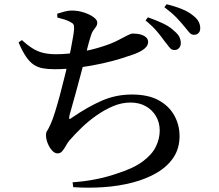

<svg xmlns="http://www.w3.org/2000/svg" viewBox="-20 -839 1040 910"><path d="M805 -602Q793 -602 783 -614.5Q773 -627 759 -645Q745 -665 724.5 -689.5Q704 -714 670 -742L681 -757Q721 -743 753.5 -727.5Q786 -712 806 -692Q824 -677 830.5 -663Q837 -649 837 -634Q837 -620 828 -610.5Q819 -601 805 -602ZM324 25Q382 21 434.5 10.5Q487 0 533 -16Q613 -41 657.5 -74.5Q702 -108 719.5 -145.5Q737 -183 737 -220Q737 -258 719.5 -288Q702 -318 671 -335.5Q640 -353 598 -353Q557 -353 516.5 -336Q476 -319 437.5 -292Q399 -265 366.5 -233.5Q334 -202 308 -172Q300 -162 292 -147.5Q284 -133 275 -122.5Q266 -112 253 -112Q239 -112 226.5 -126Q214 -140 206 -160Q198 -180 198 -199Q198 -211 203.5 -219Q209 -227 220 -251Q229 -270 240.5 -307Q252 -344 264 -388.5Q276 -433 286 -474.5Q296 -516 303 -544Q310 -575 315.5 -605Q321 -635 325.5 -660Q330 -685 331 -700Q332 -717 328 -723.5Q324 -730 311 -736Q300 -742 285.5 -746.5Q271 -751 252 -756L251 -774Q270 -780 287 -784.5Q304 -789 320 -789Q350 -789 377.5 -780Q405 -771 423 -758Q441 -745 441 -732Q441 -721 435 -712.5Q429 -704 421.5 -693.5Q414 -683 409 -664Q402 -642 394.5 -612.5Q387 -583 378 -544Q370 -515 360.5 -478.5Q351 -442 341 -406Q331 -370 322.5 -339.5Q314 -309 309 -291Q307 -278 309 -275.5Q311 -273 322 -282Q395 -332 462 -361.5Q529 -391 605 -391Q683 -391 732.5 -363.5Q782 -336 806.5 -291Q831 -246 831 -194Q831 -136 802.5 -93Q774 -50 724 -20.5Q674 9 609 26Q544 43 472 48Q400 53 327 48ZM238 -511Q206 -511 182 -515.5Q158 -520 139 -533Q120 -546 103 -571Q86 -596 68 -638L84 -649Q111 -624 135.5 -609Q160 -594 186.5 -588Q213 -582 245 -582Q297 -582 353 -591.5Q409 -601 459 -616.5Q509 -632 541 -649Q570 -664 585.5 -672Q601 -680 610 -680Q620 -680 632 -678.5Q644 -677 655.5 -672.5Q667 -668 674.5 -660Q682 -652 682 -640Q682 -623 665.5 -609Q649 -595 618 -583Q596 -575 556.5 -562.5Q517 -550 465.5 -538.5Q414 -527 355.5 -519Q297 -511 238 -511ZM899 -674Q886 -674 876 -686.5Q866 -699 850 -718Q835 -736 815.5 -756.5Q796 -777 759 -805L770 -819Q810 -809 842 -796Q874 -783 893 -767Q913 -752 921 -737Q929 -722 929 -705Q929 -691 921 -682.5Q913 -674 899 -674Z"/></svg>

Font: Noto Serif TC SemiBold
Style: Regular
Weight: 600
Version: Version 2.002-H1;hotconv 1.1.0;makeotfexe 2.6.0